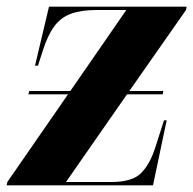

<svg xmlns="http://www.w3.org/2000/svg" viewBox="-27 -556 580 576"><path d="M-7 0 -5 -10 177 -273H58L61 -283H184L352 -526H263Q217 -526 186.5 -515Q156 -504 136.5 -478Q117 -452 102 -406L87 -359H78L120 -536H533L531 -526L361 -283H463L461 -273H354L171 -10H307Q369 -10 395.5 -36Q422 -62 438 -111L465 -195H473L432 0Z"/></svg>

Font: Noto Serif Display ExtraCondensed Black
Style: Italic
Weight: 900
Width: 2
Italic angle: -12°
Designer: Monotype Design Team
Foundry: Monotype Imaging Inc.
Version: Version 2.009